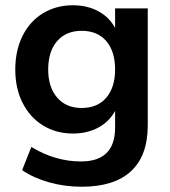

<svg xmlns="http://www.w3.org/2000/svg" viewBox="-20 -521 645 729"><path d="M541 -489V-45Q541 70 477.5 129Q414 188 290 188Q226 188 167 171.5Q108 155 64 125L99 37Q190 92 287 92Q417 92 417 -36V-100Q395 -59 353 -36.5Q311 -14 257 -14Q193 -14 143.5 -44.5Q94 -75 66 -130Q38 -185 38 -257Q38 -329 65.5 -384.5Q93 -440 143 -470.5Q193 -501 257 -501Q311 -501 353 -478.5Q395 -456 417 -415V-489ZM417 -257Q417 -326 383.5 -365Q350 -404 290 -404Q231 -404 197 -365Q163 -326 163 -257Q163 -190 197 -150.5Q231 -111 290 -111Q350 -111 383.5 -150Q417 -189 417 -257Z"/></svg>

Font: wassup Sans
Style: Bold
Weight: 700
Version: Version 2.001